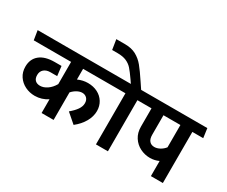

<svg xmlns="http://www.w3.org/2000/svg" viewBox="-169 -1452 2248 1900"><g transform="rotate(30 955.0 -501.5)"><path d="M887.2 -290Q887.2 -228 853 -167.5Q818.8 -106.9 754.9 -56.2L647.9 -148.9Q695.8 -189 720.5 -225.1Q745.1 -261.2 745.1 -297.9Q745.1 -333 724.6 -354Q704.1 -375 671.9 -375Q645 -375 615.5 -359.6Q585.9 -344.2 559.1 -314.9V0H421.9V-157.2Q356.9 -113.3 276.9 -112.8Q217.8 -112.8 166.5 -137.9Q115.2 -163.1 84.2 -209.5Q53.2 -255.9 53.2 -317.9Q53.2 -404.8 112.5 -453.4Q171.9 -502 283.2 -502H359.9L373 -393.1H294.9Q251 -393.1 223.4 -369.6Q195.8 -346.2 195.8 -304.2Q195.8 -265.1 216.3 -245.1Q236.8 -225.1 272.9 -225.1Q312 -225.1 352.5 -252.4Q393.1 -279.8 421.9 -330.1V-584H-4.9L-22 -690.9H951.2L966.8 -584H559.1V-461.9Q615.2 -486.8 671.9 -486.8Q734.9 -486.8 783.4 -461.9Q832 -437 859.6 -392.1Q887.2 -347.2 887.2 -290Z M1179.7 0H1043V-584H938L921.9 -690.9H1043Q1031.7 -706.1 1019 -726.1Q973.1 -792 945.6 -823Q918 -854 877.9 -871.6Q837.9 -889.2 775.9 -889.2H714.8L696.8 -1002.9H796.9Q871.1 -1002.9 923.6 -974.4Q976.1 -945.8 1015.4 -897.9Q1054.7 -850.1 1117.7 -754.9L1160.6 -690.9H1289.1L1303.7 -584H1179.7Z M1807.6 0H1670.9V-172.9Q1624 -150.9 1570.8 -150.9Q1511.7 -150.9 1458.7 -177.5Q1405.8 -204.1 1373.3 -254.6Q1340.8 -305.2 1340.8 -374V-584H1272L1254.9 -690.9H1917L1931.6 -584H1807.6ZM1670.9 -329.1V-584H1477.5V-361.8Q1477.5 -313 1498.5 -289.6Q1519.5 -266.1 1554.7 -266.1Q1585 -266.1 1616.5 -283Q1647.9 -299.8 1670.9 -329.1Z"/></g></svg>

Font: Kadwa
Style: Bold
Weight: 700
Designer: Sol Matas
Foundry: Sol Matas
Version: Version 1.001;PS 001.000;hotconv 1.0.70;makeotf.lib2.5.58329